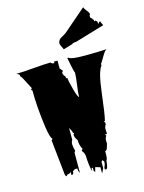

<svg xmlns="http://www.w3.org/2000/svg" viewBox="-163 -1150 1011 1350"><g transform="rotate(-15 342.0 -475.0)"><path d="M580.1 -1057.1Q583.5 -1044.9 599.1 -1026.6Q614.7 -1008.3 615.2 -995.6Q608.9 -994.1 608.9 -986.3Q608.9 -978.5 610.8 -972.2Q613.8 -970.7 615.5 -969Q617.2 -967.3 618.9 -965.8Q620.6 -964.4 621.1 -963.4Q621.6 -962.4 623 -960.4Q624.5 -958.5 625.5 -953.1L631.8 -954.6L628.4 -941.4L638.2 -944.8L649.9 -936L654.8 -915.5L661.6 -927.2L670.4 -930.7Q671.9 -923.3 684.1 -898.9L471.2 -835.4Q466.3 -834.5 464.4 -834.5Q462.4 -834.5 462.4 -835.4L441.4 -830.1L442.4 -827.6L372.1 -806.6Q371.1 -812.5 364 -825.4Q356.9 -838.4 354.2 -849.4Q351.6 -860.4 357.7 -871.8Q363.8 -883.3 372.3 -888.9Q380.9 -894.5 394.3 -901.6Q407.7 -908.7 412.6 -912.6ZM301.3 -164.6Q283.2 -188 283.2 -209.5L292 -220.7H283.2Q283.2 -231.4 274.9 -245.4Q266.6 -259.3 265.1 -262.7V-176.3Q256.3 -163.6 256.3 -146.2Q256.3 -128.9 265.1 -97.2L257.3 -85V61Q247.6 49.8 247.6 27.3H230.5Q229 27.3 220.9 32.7Q212.9 38.1 212.4 38.6V50.3L204.1 61H195.8V38.6Q185.5 50.3 168.9 50.3L160.2 61L151.4 50.3L124 -209.5L133.3 -220.7Q117.7 -228.5 105.5 -312Q84.5 -460.4 84.5 -584.5L75.7 -590.3L84.5 -601.1Q81.5 -606 68.8 -631.8Q37.1 -696.3 26.9 -703.6V-714.8L6.8 -726.6Q50.3 -726.6 134.3 -733.9Q218.3 -741.2 257.3 -741.2Q265.6 -730 283.2 -730V-741.2H309.1V-684.6L327.6 -662.1L318.8 -651.4Q318.8 -635.3 329.6 -624.5Q335.9 -618.2 335.2 -616.7Q334.5 -615.2 334.5 -612.5Q334.5 -609.9 336.9 -607.2Q339.4 -604.5 341.8 -604.5L344.7 -606Q344.7 -586.4 362.3 -521Q379.9 -455.6 389.6 -455.6V-456.1Q389.6 -486.3 397.9 -542.5Q406.2 -598.6 406.2 -628.9Q400.9 -637.2 390.6 -688.7Q380.4 -740.2 380.4 -741.2H389.6Q402.8 -725.6 500.5 -725.6Q598.1 -725.6 664.1 -730Q651.4 -727.5 627.7 -686.5Q604 -645.5 598.6 -639.6V-627.9Q568.4 -590.3 551.8 -448.2Q532.7 -286.1 521 -244.1H512.2L521 -232.9V-220.7Q510.3 -206.5 510.3 -189Q510.3 -171.4 512.2 -153.8H497.6L503.9 -142.6Q493.2 -128.9 493.2 -109.1Q493.2 -89.4 494.1 -85Q490.7 -80.1 488.3 -67.9Q481.9 -40 468.3 -40V-16.1Q468.3 15.6 459.5 27.3Q454.6 85.4 442.4 85.4L432.6 84.5V71.8Q432.6 70.3 437.7 58.6Q442.9 46.9 442.9 38.1Q442.9 29.3 442.4 27.3L432.6 16.1L423.8 27.3V71.8L406.7 106.9V61L371.6 50.3L362.3 84.5L354 71.8V50.3H344.7V71.8Q337.9 62.5 333.3 23.2Q328.6 -16.1 328.6 -38.6Q328.6 -61 309.1 -85L318.8 -97.2Q301.3 -126 301.3 -164.6Z"/></g></svg>

Font: Butcherman
Style: Regular
Weight: 400
Version: Version 001.004